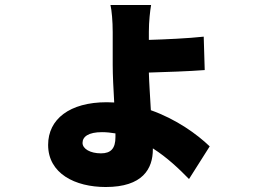

<svg xmlns="http://www.w3.org/2000/svg" viewBox="-20 -662 1040 770"><path d="M443 -127V-112C443 -67 425 -47 385 -47C342 -47 311 -65 311 -89C311 -114 335 -132 389 -132C407 -132 425 -130 443 -127ZM586 -642H423C428 -621 432 -577 432 -533C432 -498 432 -440 432 -402C432 -359 435 -305 438 -251L408 -252C259 -252 173 -184 173 -81C173 34 281 88 404 88C552 88 593 15 593 -63V-67C651 -30 699 16 738 56L821 -75C770 -124 687 -184 585 -220C582 -275 578 -331 577 -371C643 -373 737 -376 801 -381L797 -515C734 -508 642 -504 577 -502V-535C577 -575 582 -620 586 -642Z"/></svg>

Font: Noto Sans HK Black
Style: Regular
Weight: 900
Designer: Ryoko NISHIZUKA 西塚涼子 (kana, bopomofo & ideographs); Paul D. Hunt (Latin, Greek & Cyrillic); Sandoll Communications 산돌커뮤니
Foundry: Adobe
Version: Version 2.004;hotconv 1.0.118;makeotfexe 2.5.65603